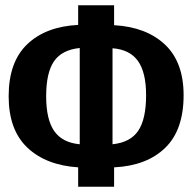

<svg xmlns="http://www.w3.org/2000/svg" viewBox="-20 -712 734 732"><path d="M415 -74V0H278V-74Q155 -82 84 -149.5Q13 -217 13 -345Q13 -476 84 -543.5Q155 -611 278 -617V-692H415V-616Q538 -609 609 -542Q680 -475 680 -349Q680 -216 609.5 -148Q539 -80 415 -74ZM284 -162V-529Q216 -522 186 -478.5Q156 -435 156 -345Q156 -256 187 -212Q218 -168 284 -162ZM537 -349Q537 -436 506 -479.5Q475 -523 409 -528V-162Q477 -169 507 -213.5Q537 -258 537 -349Z"/></svg>

Font: Fira Sans Compressed SemiBold
Style: Regular
Weight: 600
Width: 1
Designer: bBox Type GmbH & Carrois Corporate GbR & Edenspiekermann AG
Foundry: bBox Type GmbH & Carrois Corporate GbR & Edenspiekermann AG
Version: Version 4.301